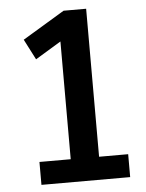

<svg xmlns="http://www.w3.org/2000/svg" viewBox="-51 -747 601 789"><g transform="rotate(-5 249.0 -352.5)"><path d="M88 0V-94.5H217V-608H263L111 -516L67.5 -600.5L241 -705H334V-94.5H454V0Z"/></g></svg>

Font: Nunito Sans 12pt ExtraLight Condensed
Style: Regular
Weight: 200
Width: 3
Version: Version 3.101;gftools[0.9.27]